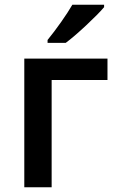

<svg xmlns="http://www.w3.org/2000/svg" viewBox="-20 -786 493 806"><path d="M82 0ZM431.2 -540V-450.2H196.8V0H82V-540ZM179.7 -606V-618.2Q207.5 -652.3 237.1 -694.3Q266.6 -736.3 283.7 -766.1H417V-755.9Q391.6 -726.1 341.1 -679Q290.5 -631.8 255.9 -606Z"/></svg>

Font: Open Sans Semibold
Style: Regular
Weight: 600
Foundry: Ascender Corporation
Version: Version 1.10; ttfautohint (v1.5.65-e2d9)